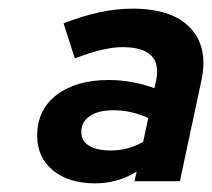

<svg xmlns="http://www.w3.org/2000/svg" viewBox="-20 -730 490 444"><path d="M200 -306Q139 -306 102.5 -336Q66 -366 66 -416Q66 -476 111 -510.5Q156 -545 232 -545Q259 -545 286 -540Q313 -535 337 -526L341 -544Q357 -621 263 -621Q243 -621 216.5 -615Q190 -609 153 -595L127 -676Q213 -710 286 -710Q378 -710 420 -665.5Q462 -621 446 -545L396 -311H291L296 -333Q252 -306 200 -306ZM237 -382Q276 -382 311 -402L323 -457Q284 -475 242 -475Q207 -475 187.5 -461.5Q168 -448 168 -425Q168 -404 186 -393Q204 -382 237 -382Z"/></svg>

Font: Red Hat Display ExtraBold
Style: Italic
Weight: 800
Italic angle: -12°
Designer: Pentagram, MCKL
Foundry: Pentagram, MCKL
Version: Version 1.023